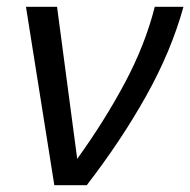

<svg xmlns="http://www.w3.org/2000/svg" viewBox="-20 -542 557 562"><path d="M56 -522H147L206 -77Q286 -188 345.5 -299.5Q405 -411 433 -522H517Q481 -392 408 -261.5Q335 -131 234 0H139Z"/></svg>

Font: Raleway Medium
Style: Italic
Weight: 500
Italic angle: -12°
Designer: Matt McInerney, Pablo Impallari, Rodrigo Fuenzalida
Foundry: Matt McInerney, Pablo Impallari, Rodrigo Fuenzalida
Version: Version 4.026